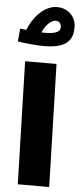

<svg xmlns="http://www.w3.org/2000/svg" viewBox="-65 -1032 444 1066"><g transform="rotate(5 157.5 -499.5)"><path d="M154 -777C287 -777 315 -829 315 -895C315 -955 270 -999 210 -999C131 -999 74 -921 49 -858C35 -860 24 -861 15 -862L8 -790C34 -785 111 -777 154 -777ZM208 -923C225 -923 239 -912 239 -889C239 -869 224 -851 154 -851C148 -851 141 -851 134 -851C155 -901 188 -923 208 -923ZM77 0H252L233 -684H58Z"/></g></svg>

Font: Noto Sans Arabic UI SmCn Bk
Style: Regular
Weight: 900
Width: 4
Designer: Monotype Design Team, Nadine Chahine and Nizar Qandah
Foundry: Monotype Imaging Inc.
Version: Version 2.010